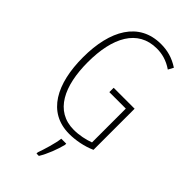

<svg xmlns="http://www.w3.org/2000/svg" viewBox="-286 -800 1096 1096"><g transform="rotate(45 262.5 -251.5)"><path d="M300 -356V-321H433V-48C398 -35 353 -25 309 -25C157 -25 92 -164 92 -355C92 -554 162 -689 316 -689C357 -689 400 -679 445 -648L462 -680C413 -712 366 -724 315 -724C138 -724 53 -574 53 -355C53 -144 131 10 307 10C358 10 418 -1 469 -24V-356ZM334 71V61H294C290 101 267 175 254 211V221H273C300 177 322 118 334 71Z"/></g></svg>

Font: Noto Sans Hebrew ExtraCondensed ExtraLight
Style: Regular
Weight: 200
Width: 2
Designer: Monotype Design Team
Foundry: Monotype Imaging Inc.
Version: Version 2.004